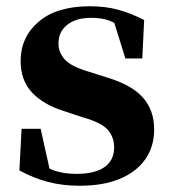

<svg xmlns="http://www.w3.org/2000/svg" viewBox="-20 -577 545 614"><path d="M235 17Q179 17 132.5 4.5Q86 -8 42 -32L49 -165H110L142 -21L91 -28V-64Q124 -42 154 -31.5Q184 -21 224 -21Q283 -21 314 -42.5Q345 -64 345 -106Q345 -138 325 -161.5Q305 -185 244 -202L187 -221Q121 -241 83.5 -280Q46 -319 46 -382Q46 -458 103.5 -507.5Q161 -557 268 -557Q317 -557 357.5 -546Q398 -535 441 -513L435 -390H381L338 -528L383 -512V-482Q353 -502 329.5 -511Q306 -520 271 -520Q224 -520 195.5 -498Q167 -476 167 -438Q167 -409 187.5 -386.5Q208 -364 266 -347L323 -329Q402 -305 437.5 -264.5Q473 -224 473 -163Q473 -108 444.5 -67.5Q416 -27 363 -5Q310 17 235 17Z"/></svg>

Font: Noto Serif JP ExtraLight ExtraBold
Style: Regular
Weight: 800
Version: Version 2.003-H1;hotconv 1.1.1;makeotfexe 2.6.0